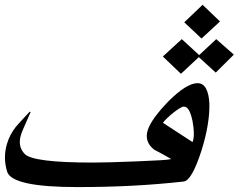

<svg xmlns="http://www.w3.org/2000/svg" viewBox="-54 -822 991 792"><path d="M853.5 -733.4 777.3 -663.1 706.1 -730 781.7 -802.2ZM617.7 -588.9 695.8 -660.6 767.6 -594.7 837.9 -660.6 910.6 -596.7 835.9 -522.5 766.1 -586.4 692.4 -517.6ZM741.2 -238.3Q750.5 -266.6 740.2 -322.3Q733.9 -352.5 725.3 -367.4Q716.8 -382.3 704.1 -382.3Q698.2 -382.3 686 -374.8Q673.8 -367.2 660.6 -356.7Q647.5 -346.2 635.5 -334.7Q623.5 -323.2 618.2 -315.4Q679.2 -275.4 739.7 -236.3Q741.2 -237.3 741.2 -238.3ZM776.9 -200.2Q757.3 -139.6 739 -107.4Q720.7 -75.2 703.6 -73.2Q599.1 -61.5 490.7 -55.9Q382.3 -50.3 265.6 -50.3Q-3.9 -50.3 -24.4 -113.3Q-42.5 -172.4 -24.9 -229.5Q-13.7 -267.1 11.7 -299.3Q14.6 -303.2 29.1 -318.8Q43.5 -334.5 68.4 -361.3L72.3 -359.4Q54.7 -319.8 44.9 -297.4Q35.2 -274.9 33.7 -269.5Q16.6 -218.8 47.9 -187Q81.5 -151.4 328.6 -151.4Q357.9 -151.4 401.4 -152.6Q444.8 -153.8 504.4 -156.2L516.6 -156.7Q576.2 -159.2 609.4 -161.1Q642.6 -163.1 652.3 -166Q635.3 -175.8 617.9 -185.5Q600.6 -195.3 582 -204.6Q540 -237.3 555.7 -286.1Q563.5 -309.6 585.4 -339.6Q607.4 -369.6 640.1 -403.3Q677.2 -440.9 708 -460Q738.8 -479 760.7 -479Q784.2 -479 796.1 -456.1Q808.1 -433.1 809.6 -394.8Q811 -356.4 802.7 -305.9Q794.4 -255.4 776.9 -200.2Z"/></svg>

Font: XB Khoramshahr
Style: Italic
Weight: 400
Italic angle: -12°
Designer: Behnam
Foundry: Irmug
Version: Version 8.005 2009